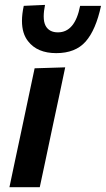

<svg xmlns="http://www.w3.org/2000/svg" viewBox="-20 -784 443 804"><path d="M19.5 0Q29.5 -48 41.5 -104.5Q52.5 -155 65.5 -217L76 -266.5Q91.5 -339 102.5 -392Q113.5 -444.5 125 -498L253 -502Q241.5 -446.5 230.2 -393.5Q219 -340.5 203 -266.5L192.5 -217Q179.5 -155 168.8 -104.5Q158 -54 146.5 0ZM215.5 -561.5Q136 -561.5 97.5 -611.5Q72 -643.5 72 -696.5Q72 -725 79.5 -759.5L168.5 -763.5Q163 -736 163 -715.5Q163 -691 171 -676Q186 -648.5 222.5 -648.5Q294 -648.5 315.5 -759.5H403Q381.5 -659 338.8 -610.2Q296 -561.5 215.5 -561.5Z"/></svg>

Font: Heraclito SemiBold
Style: Italic
Weight: 600
Italic angle: -12°
Designer: Kostas Bartsokas (font) & Cristiano Sobral (main changes)
Foundry: Kostas Bartsokas (font) & Cristiano Sobral (main changes)
Version: Version 1.00;July 8, 2020;FontCreator 13.0.0.2655 64-bit